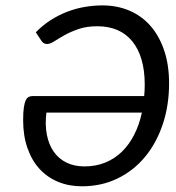

<svg xmlns="http://www.w3.org/2000/svg" viewBox="-20 -670 640 697"><path d="M277.3 6.3Q230 6.3 190.7 -10Q151.4 -26.4 123.3 -57.1Q95.2 -87.9 79.6 -132.6Q64 -177.2 64 -233.9Q64 -263.2 66.7 -280.5Q69.3 -297.9 74 -306.9Q78.6 -315.9 85 -318.6Q91.3 -321.3 99.1 -321.3H503.4Q504.4 -331.1 504.9 -341.6Q505.4 -352.1 505.4 -362.8Q505.4 -414.1 493.9 -453.4Q482.4 -492.7 460.4 -519.8Q438.5 -546.9 406.5 -560.8Q374.5 -574.7 333.5 -574.7Q294.4 -574.7 265.4 -564.7Q236.3 -554.7 214.6 -542.5Q192.9 -530.3 177.5 -520.3Q162.1 -510.3 150.9 -510.3Q144 -510.3 139.2 -513.2Q134.3 -516.1 131.3 -520.5L109.9 -552.7Q135.3 -578.6 164.3 -597.2Q193.4 -615.7 224.1 -627.4Q254.9 -639.2 287.4 -644.8Q319.8 -650.4 352.1 -650.4Q405.3 -650.4 450 -631.3Q494.6 -612.3 526.4 -575.9Q558.1 -539.6 575.9 -487.1Q593.8 -434.6 593.8 -367.2Q593.8 -287.1 570.8 -218.8Q547.9 -150.4 506.3 -100.3Q464.8 -50.3 406.5 -22Q348.1 6.3 277.3 6.3ZM286.6 -65.9Q327.6 -65.9 361.6 -79.6Q395.5 -93.3 421.9 -118.7Q448.2 -144 466.8 -180.2Q485.4 -216.3 495.1 -261.2H148.4Q143.1 -216.8 150.1 -180.9Q157.2 -145 175 -119.4Q192.9 -93.8 221.2 -79.8Q249.5 -65.9 286.6 -65.9Z"/></svg>

Font: Carlito
Style: Italic
Weight: 400
Italic angle: -7°
Designer: Lukasz Dziedzic
Foundry: tyPoland Lukasz Dziedzic
Version: Version 1.104